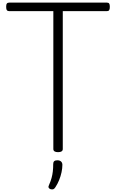

<svg xmlns="http://www.w3.org/2000/svg" viewBox="-20 -1146 886 1465"><path d="M423 15Q387 15 387 -9V-1061H50Q38 -1061 32.5 -1068.5Q27 -1076 27 -1094Q27 -1112 32.5 -1119Q38 -1126 50 -1126H796Q808 -1126 813 -1119Q818 -1112 818 -1094Q818 -1076 813 -1068.5Q808 -1061 796 -1061H459V-9Q459 3 450 9Q441 15 423 15ZM364 297Q353 292 350.5 284.5Q348 277 355 263Q367 236 373.5 212Q380 188 383 162.5Q386 137 386 105Q386 91 393.5 84Q401 77 417 77Q436 77 446 86.5Q456 96 456 112Q456 138 449.5 168.5Q443 199 431 228.5Q419 258 403 282Q395 295 386.5 298Q378 301 364 297Z"/></svg>

Font: Playwrite BR Light
Style: Regular
Weight: 300
Version: Version 1.003